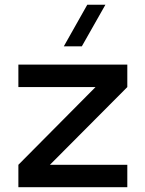

<svg xmlns="http://www.w3.org/2000/svg" viewBox="-20 -776 603 796"><path d="M244.6 -584 341.8 -756.3H417L319.3 -584ZM56.2 0V-92.8L376 -415H56.2V-508.3H507.8V-415L187 -92.8H507.8V0Z"/></svg>

Font: Basically A Sans Serif Medium
Style: Regular
Weight: 500
Designer: Hyung-Suk Kim
Foundry: Mental Design
Version: 1.000